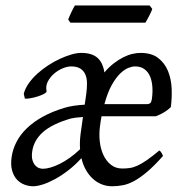

<svg xmlns="http://www.w3.org/2000/svg" viewBox="-20 -646 658 686"><path d="M462.4 -408.7Q452.6 -408.7 439 -403.6Q425.3 -398.4 409.9 -383.8Q394.5 -369.1 379.6 -342.8Q364.7 -316.4 353 -273.9H503.4Q512.7 -273.9 516.8 -277.6Q521 -281.2 522.5 -291.5Q525.9 -314.5 524.4 -335.7Q522.9 -356.9 516.1 -373Q509.3 -389.2 496.1 -398.9Q482.9 -408.7 462.4 -408.7ZM266.1 -112.8Q265.1 -125.5 265.6 -139.6Q266.1 -153.8 268.1 -168.9L269 -175.3L276.4 -228Q262.2 -227.1 250.5 -225.6Q238.8 -224.1 233.4 -222.7Q166 -203.1 133.3 -173.8Q100.6 -144.5 95.2 -105.5Q92.3 -86.4 95.9 -74.2Q99.6 -62 106 -54.9Q112.3 -47.9 119.9 -45.4Q127.4 -43 133.3 -43Q145 -43 160.4 -47.4Q175.8 -51.8 193.1 -60.3Q210.4 -68.8 229 -82Q247.6 -95.2 266.1 -112.8ZM590.3 -263.2Q580.6 -253.4 566.4 -244.9Q552.2 -236.3 536.6 -230.5H342.8Q341.3 -222.2 339.8 -213.6Q338.4 -205.1 337.4 -196.3Q333.5 -168.5 336.4 -141.1Q339.4 -113.8 349.4 -92.3Q359.4 -70.8 376.2 -57.4Q393.1 -43.9 417 -43.9Q430.7 -43.9 443.4 -45.7Q456.1 -47.4 470.7 -54Q485.4 -60.5 504.2 -73.5Q522.9 -86.4 549.3 -108.4Q554.2 -105.5 557.6 -99.1Q561 -92.8 562.5 -88.9Q531.7 -54.2 506.8 -33Q481.9 -11.7 460.7 0Q439.5 11.7 420.2 15.6Q400.9 19.5 380.4 19.5Q361.3 19.5 343.8 12.7Q326.2 5.9 312 -7.1Q297.9 -20 287.1 -38.6Q276.4 -57.1 271 -81.1Q248.5 -56.2 224.1 -37.4Q199.7 -18.6 176.3 -5.9Q152.8 6.8 132.6 13.2Q112.3 19.5 98.6 19.5Q83 19.5 67.4 13.7Q51.8 7.8 40.3 -4.6Q28.8 -17.1 23.2 -36.9Q17.6 -56.6 21.5 -84.5Q25.4 -112.8 39.1 -139.2Q52.7 -165.5 76.4 -188.2Q100.1 -210.9 133.8 -229.5Q167.5 -248 211.9 -261.2Q226.6 -265.6 245.1 -268.3Q263.7 -271 282.7 -272L288.6 -313.5Q291 -332.5 290.8 -349.6Q290.5 -366.7 284.9 -379.9Q279.3 -393.1 267.1 -400.9Q254.9 -408.7 233.9 -408.7Q220.2 -408.7 203.4 -401.6Q186.5 -394.5 172.6 -382.3Q158.7 -370.1 150.6 -354.2Q142.6 -338.4 146.5 -320.3Q147 -315.9 137 -310.5Q127 -305.2 113.5 -301Q100.1 -296.9 86.9 -294.7Q73.7 -292.5 68.8 -293.9L64.9 -311Q69.8 -330.1 82.8 -348.4Q95.7 -366.7 113.5 -382.8Q131.3 -398.9 152.3 -412.6Q173.3 -426.3 194.6 -436Q215.8 -445.8 235.4 -451.4Q254.9 -457 270 -457Q308.1 -457 327.9 -439.7Q347.7 -422.4 353 -387.2Q369.6 -406.7 387.2 -420.2Q404.8 -433.6 421.6 -441.9Q438.5 -450.2 453.9 -453.6Q469.2 -457 481.9 -457Q521.5 -457 544.9 -439Q568.4 -420.9 580.1 -392.6Q591.8 -364.3 593.3 -329.8Q594.7 -295.4 590.3 -263.2ZM523.9 -614.3Q522.5 -608.9 519.3 -602.1Q516.1 -595.2 512.5 -588.4Q508.8 -581.5 505.4 -575.2Q502 -568.8 499.5 -564.9H231.4L223.6 -576.7Q225.6 -581.5 228.5 -588.1Q231.4 -594.7 234.6 -601.6Q237.8 -608.4 241.2 -615Q244.6 -621.6 247.6 -626.5H514.6Z"/></svg>

Font: Gentium Plus Phon
Style: Italic
Weight: 400
Italic angle: -8°
Designer: J. Victor Gaultney, Annie Olsen, Iska Routamaa, Becca Hirsbrunner
Foundry: SIL International
Version: Version 5.000